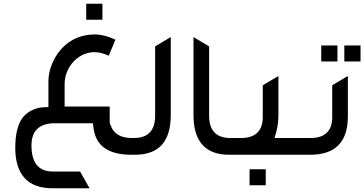

<svg xmlns="http://www.w3.org/2000/svg" viewBox="-20 -831 1956 1031"><path d="M263 180H461L410 90H263C187 90 149 43 149 -50C149 -125 187 -165 263 -169H479L482 -145C494 -48 560 0 687 0H715V-90H687C628 -90 598 -113 583 -139C576 -152 571 -163 569 -174V-259H327V-380C327 -473 402 -551 487 -551C510 -551 535 -545 564 -532L600 -618C559 -637 522 -646 490 -646C389 -646 316 -594 274 -518C253 -479 240 -438 240 -393V-256C225 -256 209 -255 193 -253C152 -244 121 -225 100 -197C75 -162 62 -109 62 -38C62 107 129 180 263 180ZM443 -725H530V-811H443Z M699 -90H685V0H705C833 0 897 -71 897 -214V-632L813 -582V-201C810 -127 772 -90 699 -90Z M1211 0H1251V-90H1217C1144 -90 1106 -127 1103 -201V-582L1019 -632V-214C1019 -71 1083 0 1211 0Z M1276 -90H1221V0H1609V-90H1454L1464 -125C1471 -151 1475 -181 1475 -214V-423L1391 -373V-201C1391 -127 1349 -90 1276 -90ZM1320 164H1407V78H1320Z M1649 -90H1579V0H1646C1781 0 1848 -69 1848 -206V-423L1764 -373V-201C1764 -130 1726 -90 1649 -90ZM1705 -501H1792V-587H1705ZM1829 -501H1916V-587H1829Z"/></svg>

Font: All Genders v4 Light
Style: Regular
Weight: 300
Designer: Rassam Alawdi
Foundry: Rassam Art
Version: Version 3.100;FEAKit 1.0